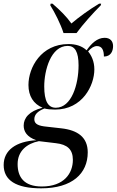

<svg xmlns="http://www.w3.org/2000/svg" viewBox="-73 -786 636 1046"><path d="M273 -606H344C380 -655 432 -713 476 -757L478 -766H467C412 -733 357 -693 316 -658C290 -695 254 -731 213 -766H203L201 -757C225 -719 258 -654 273 -606ZM151 240C321 240 405 159 405 44C405 -37 352 -77 260 -87L180 -96C139 -100 114 -109 114 -136C114 -162 132 -180 169 -195C184 -191 204 -189 227 -189C376 -189 441 -320 441 -408C441 -452 425 -484 407 -506C422 -524 439 -535 455 -535C482 -535 493 -514 493 -478C531 -478 543 -508 543 -535C543 -561 528 -580 497 -580C456 -580 424 -548 399 -512C373 -536 339 -546 300 -546C151 -546 82 -418 82 -323C82 -263 109 -220 159 -199C85 -181 56 -142 56 -102C56 -70 73 -40 125 -22C15 -16 -53 32 -53 113C-53 196 14 240 151 240ZM231 -199C189 -199 168 -235 168 -315C168 -403 204 -536 296 -536C335 -536 355 -504 355 -430C355 -326 317 -199 231 -199ZM155 230C57 230 23 178 23 108C23 37 73 -4 139 -17L231 -6C294 1 324 28 324 85C324 157 277 230 155 230Z"/></svg>

Font: Noto Serif Display SemiCondensed
Style: Italic
Weight: 400
Width: 4
Italic angle: -12°
Designer: Monotype Design Team
Foundry: Monotype Imaging Inc.
Version: Version 2.009